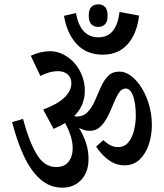

<svg xmlns="http://www.w3.org/2000/svg" viewBox="-20 -866 755 885"><path d="M433 -742Q413 -742 401 -754Q389 -766 389 -794Q389 -822 401 -834Q413 -846 433 -846Q452 -846 464 -834Q476 -822 476 -794Q476 -766 464 -754Q452 -742 433 -742ZM454 -614Q378 -614 333 -663.5Q288 -713 275 -793L330 -806Q350 -694 434 -694Q517 -694 531 -811L621 -794Q611 -710 568 -662Q525 -614 454 -614ZM268 -1Q209 -1 165 -40.5Q121 -80 89.5 -148Q58 -216 36 -303L86 -318Q113 -216 148.5 -156Q184 -96 239 -96Q277 -96 296 -120.5Q315 -145 315 -182Q315 -211 305.5 -240.5Q296 -270 280 -299Q257 -285 227 -272L179 -361Q246 -386 277.5 -417Q309 -448 309 -482Q309 -507 292.5 -522.5Q276 -538 246 -538Q210 -538 166 -516L122 -609Q167 -630 211 -630Q244 -630 274 -614Q304 -598 326 -572Q347 -547 359 -515Q371 -483 371 -448Q371 -379 322 -331Q328 -329 334 -329Q365 -329 384.5 -350Q404 -371 417.5 -402Q431 -433 444.5 -464Q458 -495 478 -515.5Q498 -536 530 -536Q555 -536 578.5 -520Q602 -504 622 -477Q648 -442 664 -392.5Q680 -343 680 -290Q680 -243 666 -200.5Q652 -158 624 -131Q596 -104 554 -104Q515 -104 482 -127.5Q449 -151 423 -190L456 -220Q474 -204 490 -196Q506 -188 524 -188Q554 -188 572 -210.5Q590 -233 598 -266Q606 -299 606 -332Q606 -389 593.5 -423.5Q581 -458 559 -458Q541 -458 528 -438Q515 -418 503.5 -389Q492 -360 477.5 -331Q463 -302 443 -282.5Q423 -263 394 -263Q367 -263 344 -277Q365 -242 376.5 -207Q388 -172 388 -133Q388 -72 354 -36.5Q320 -1 268 -1Z"/></svg>

Font: Noto Serif Devanagari ExtraCondensed SemiBold
Style: Regular
Weight: 600
Width: 2
Designer: Universal Thirst, Indian Type Foundry and the Monotype Design Team
Foundry: Monotype Imaging Inc.
Version: Version 2.004; ttfautohint (v1.8.4.7-5d5b)